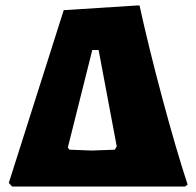

<svg xmlns="http://www.w3.org/2000/svg" viewBox="-20 -679 715 699"><path d="M12 -13 212 -642 478 -659H488Q522 -504 571.5 -319.5Q621 -135 663 -7L654 0H24ZM398 -134 405 -146 339 -497H316L227 -142L233 -134L314 -131Z"/></svg>

Font: Alegreya SC Black
Style: Regular
Weight: 900
Designer: Juan Pablo del Peral
Foundry: Huerta Tipografica
Version: Version 2.007; ttfautohint (v1.6)